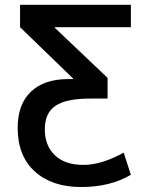

<svg xmlns="http://www.w3.org/2000/svg" viewBox="-20 -750 599 780"><path d="M51.8 -230.5Q51.8 -326.2 105.5 -377.4Q159.2 -428.7 256.8 -428.7H277.3V-430.7L61.5 -639.6V-730.5H511.7V-639.6H202.1V-637.7L417 -433.6V-349.6H346.7Q249 -349.6 205.6 -320.3Q162.1 -291 162.1 -224.6Q162.1 -158.2 203.1 -119.1Q244.1 -80.1 318.4 -80.1Q392.6 -80.1 482.4 -129.9L511.7 -40Q427.7 9.8 309.6 9.8Q191.4 9.8 121.6 -53.2Q51.8 -116.2 51.8 -230.5Z"/></svg>

Font: GenEi M Gothic v2 Medium
Style: Regular
Weight: 500
Version: Version 2.0